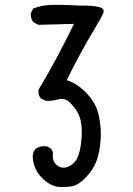

<svg xmlns="http://www.w3.org/2000/svg" viewBox="-20 -771 540 782"><path d="M218.8 -9.8Q181.6 -13.7 147.5 -50.3Q113.3 -86.9 113.3 -137.7Q115.2 -153.3 125 -165Q144.5 -178.7 169.9 -174.8Q197.3 -167 195.3 -140.1Q193.4 -113.3 211.9 -98.1Q230.5 -83 252.9 -90.3Q275.4 -97.7 289.1 -117.7Q302.7 -137.7 308.6 -176.8Q314.5 -215.8 312.5 -250Q310.5 -284.2 298.8 -307.6Q287.1 -331.1 265.6 -352.5Q244.1 -374 216.8 -366.2Q189.5 -358.4 166 -360.4L146.5 -370.1Q134.8 -383.8 136.7 -405.3Q175.8 -469.7 211.9 -537.6Q248 -605.5 281.2 -673.8L136.7 -669.9L117.2 -679.7Q103.5 -695.3 105.5 -716.8L115.2 -736.3Q150.4 -750 189.5 -751Q228.5 -752 263.7 -750Q298.8 -748 330.6 -748Q362.3 -748 385.3 -741.7Q408.2 -735.4 400.4 -717.3Q392.6 -699.2 362.8 -649.4Q333 -599.6 305.2 -548.3Q277.3 -497.1 252 -444.3Q293 -432.6 332.5 -391.6Q372.1 -350.6 382.8 -298.8Q393.6 -247.1 389.6 -198.2Q385.7 -149.4 373 -115.2Q360.4 -81.1 330.6 -49.3Q300.8 -17.6 274.4 -12.7Q248 -7.8 218.8 -9.8Z"/></svg>

Font: JasonHandwriting2
Style: Regular
Weight: 400
Version: Version 1.05.10